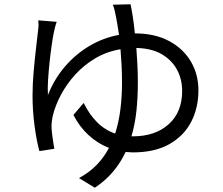

<svg xmlns="http://www.w3.org/2000/svg" viewBox="-20 -813 1040 897"><path d="M423 64 349 19Q397 -7 431.5 -42.5Q466 -78 489 -122Q437 -142 394 -181.5Q351 -221 323 -276L371 -332Q397 -279 433 -242.5Q469 -206 518 -189Q535 -242 542.5 -302Q550 -362 550 -427Q550 -468 548 -508Q546 -548 543 -583Q478 -572 425 -540.5Q372 -509 332 -465Q292 -421 265.5 -371.5Q239 -322 227 -274Q224 -261 222 -244.5Q220 -228 221 -212Q222 -196 226 -167Q230 -138 234 -118L164 -107Q151 -154 141.5 -224.5Q132 -295 132 -366Q132 -422 137.5 -482.5Q143 -543 149 -594Q155 -645 158 -672Q160 -686 160 -697Q160 -708 159 -718L245 -711Q241 -701 238 -689Q235 -677 232 -664Q227 -640 221.5 -602Q216 -564 211.5 -521.5Q207 -479 204.5 -439Q202 -399 204 -369Q233 -443 283 -501.5Q333 -560 398 -598.5Q463 -637 536 -650Q532 -675 529 -695Q526 -715 523 -729Q520 -745 516 -762.5Q512 -780 507 -791L590 -793Q595 -769 600.5 -734Q606 -699 610 -657Q703 -657 769.5 -621.5Q836 -586 871.5 -526Q907 -466 907 -391Q907 -309 873 -243.5Q839 -178 771 -139.5Q703 -101 600 -101L567 -103Q544 -54 508.5 -11.5Q473 31 423 64ZM594 -176H600Q705 -176 768 -232.5Q831 -289 831 -388Q831 -442 807.5 -486.5Q784 -531 737 -559Q690 -587 617 -589Q620 -550 622 -509Q624 -468 624 -427Q624 -359 617.5 -296Q611 -233 594 -176Z"/></svg>

Font: Chocolate Classical Sans
Style: Regular
Weight: 400
Designer: 田海東、宇文滿月
Foundry: Moonlit Owen
Version: Version 1.001